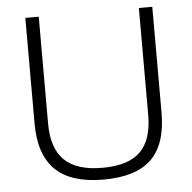

<svg xmlns="http://www.w3.org/2000/svg" viewBox="-51 -751 811 812"><g transform="rotate(-5 354.0 -345.0)"><path d="M86 -251V-700H143V-246Q143 -141 195 -90.5Q247 -40 356 -40Q466 -40 517 -90Q568 -140 568 -246V-700H625V-251Q625 -117 560 -53.5Q495 10 356 10Q219 10 152.5 -54.5Q86 -119 86 -251Z"/></g></svg>

Font: Krub Light
Style: Regular
Weight: 300
Designer: Ekaluck Peanpanawate
Foundry: Cadson Demak Co.,Ltd.
Version: Version 1.000; ttfautohint (v1.6)